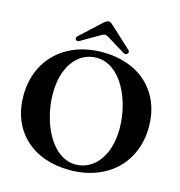

<svg xmlns="http://www.w3.org/2000/svg" viewBox="-133 -1052 1112 1184"><g transform="rotate(15 423.5 -460.0)"><path d="M416.9 14.2C664.1 14.2 822.4 -144.9 822.4 -369.3C822.4 -592.3 666.9 -740.8 429.7 -740.8C185.4 -740.8 24.9 -583.1 24.9 -355.8C24.9 -131.4 181.1 14.2 416.9 14.2ZM196.7 -416.9C196.7 -595.9 289.1 -698.2 400.6 -698.2C559.7 -698.2 650.6 -490.1 650.6 -311.8C650.6 -129.3 554.7 -28.4 445.3 -28.4C287.6 -28.4 196.7 -238.6 196.7 -416.9ZM250.7 -794C236.5 -780.9 251.1 -758.5 270.6 -769.9L395.2 -842.3C409.8 -850.9 419.7 -850.9 434.3 -842L554.7 -768.5C573.5 -757.1 592 -781.2 578.1 -794L448.9 -913.4C421.2 -939.3 410.9 -941.8 380 -913.4Z"/></g></svg>

Font: Margiela Serif
Style: Bold
Weight: 700
Designer: Andreas Faust, Stefan Endress
Version: Version 1.002;FEAKit 1.0